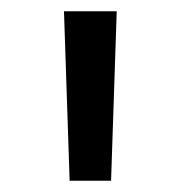

<svg xmlns="http://www.w3.org/2000/svg" viewBox="-20 -790 320 340"><path d="M103.3 -470 93.3 -770H186.7L176.7 -470Z"/></svg>

Font: M PLUS 2 Thin
Style: Regular
Weight: 100
Designer: Coji Morishita
Foundry: UNDERFOREST DESIGN
Version: Version 1.001